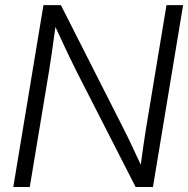

<svg xmlns="http://www.w3.org/2000/svg" viewBox="-20 -748 752 768"><path d="M33.2 0 153.8 -727.5H223.6L477.1 -227.5Q490.2 -202.1 507.8 -164.6Q525.4 -127 543 -88.9Q547.9 -126 553.7 -166.3Q559.6 -206.5 563.5 -230.5L646 -727.5H712.4L591.8 0H522.5L285.2 -464.4Q271 -492.2 249.5 -537.6Q228 -583 201.7 -640.1Q193.8 -581.1 187.3 -537.1Q180.7 -493.2 176.3 -464.8L99.1 0Z"/></svg>

Font: Inter Display Light
Style: Italic
Weight: 300
Italic angle: -9.39999°
Designer: Rasmus Andersson
Foundry: rsms
Version: Version 4.000;git-a52131595